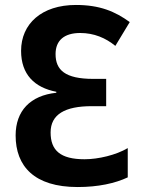

<svg xmlns="http://www.w3.org/2000/svg" viewBox="-20 -744 571 774"><path d="M286 -724C148 -724 65 -648 65 -539C65 -444 119 -391 207 -374V-370C102 -359 43 -297 43 -198C43 -74 118 10 293 10C376 10 444 -5 495 -29V-147C448 -119 376 -102 321 -102C223 -102 184 -138 184 -210C184 -283 242 -316 350 -316H408V-426H356C242 -426 204 -462 204 -526C204 -581 239 -611 303 -611C359 -611 406 -591 445 -559L503 -655C444 -698 382 -724 286 -724Z"/></svg>

Font: Noto Sans Display SemiCondensed
Style: Bold
Weight: 700
Width: 4
Designer: Monotype Design Team
Foundry: Monotype Imaging Inc.
Version: Version 1.900